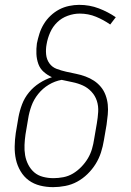

<svg xmlns="http://www.w3.org/2000/svg" viewBox="-20 -763 540 791"><path d="M199 8Q171 8 145 1.5Q119 -5 98.5 -20Q78 -35 64.5 -58Q51 -81 45.5 -106.5Q40 -132 40.5 -160Q41 -188 45 -215L56 -280Q61 -307 71 -333.5Q81 -360 99.5 -382.5Q118 -405 143 -421Q168 -437 194 -445Q176 -453 160.5 -466.5Q145 -480 138 -499.5Q131 -519 130 -540.5Q129 -562 132 -584Q136 -604 142.5 -624.5Q149 -645 160.5 -664Q172 -683 188.5 -698.5Q205 -714 224 -724Q243 -734 264.5 -738.5Q286 -743 306 -743Q349 -743 387 -728.5Q425 -714 457 -692L434 -662Q407 -681 375.5 -694Q344 -707 308 -707Q284 -707 259 -698Q234 -689 215.5 -671Q197 -653 186.5 -629Q176 -605 172 -581Q168 -560 170 -539Q172 -518 183.5 -502Q195 -486 214 -479Q233 -472 253 -467.5Q273 -463 293 -459Q313 -455 332 -448Q351 -441 367 -430.5Q383 -420 395.5 -405Q408 -390 415 -371Q422 -352 424 -332Q426 -312 424 -291Q422 -270 419 -249L408 -185Q404 -160 396 -135Q388 -110 374 -87.5Q360 -65 340.5 -46Q321 -27 298 -14.5Q275 -2 249 3Q223 8 199 8ZM200 -29Q220 -29 241 -33Q262 -37 280.5 -48Q299 -59 315 -75.5Q331 -92 342 -110.5Q353 -129 359 -149.5Q365 -170 368 -191L379 -255Q383 -278 384.5 -302Q386 -326 379 -347.5Q372 -369 356.5 -385.5Q341 -402 321 -411Q301 -420 278.5 -424.5Q256 -429 234 -434Q206 -429 181 -414Q156 -399 137.5 -376Q119 -353 109.5 -326.5Q100 -300 96 -274L85 -209Q82 -188 81 -166Q80 -144 83.5 -123.5Q87 -103 96.5 -84.5Q106 -66 121 -53Q136 -40 157 -34.5Q178 -29 200 -29Z"/></svg>

Font: Iosevka Curly Slab Extralight
Style: Italic
Weight: 200
Italic angle: -9°
Monospace: yes
Designer: Belleve Invis
Foundry: Belleve Invis
Version: Version 22.1.2; ttfautohint (v1.8.4)